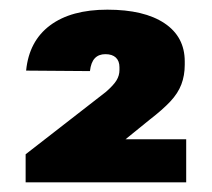

<svg xmlns="http://www.w3.org/2000/svg" viewBox="-20 -807 439 397"><path d="M33 -488 199 -617Q215 -631 221 -641Q227 -651 227 -662V-668Q227 -681 219.5 -688Q212 -695 198 -695Q184 -695 176 -686.5Q168 -678 166 -660L34 -661Q40 -722 83.5 -754.5Q127 -787 202 -787Q278 -787 320 -759Q362 -731 362 -680V-673Q362 -651 355 -632.5Q348 -614 332 -597Q316 -580 290 -560L157 -452L161 -519H365V-430H33Z"/></svg>

Font: Pathway Extreme SemiCondensed ExtraBold
Style: Regular
Weight: 800
Width: 4
Version: Version 1.001;gftools[0.9.26]